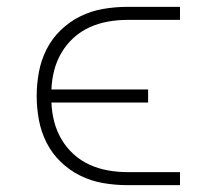

<svg xmlns="http://www.w3.org/2000/svg" viewBox="-20 -540 640 560"><path d="M505 0H351Q316 0 281 -6Q246 -12 214.5 -27.5Q183 -43 157.5 -67.5Q132 -92 116 -123.5Q100 -155 93.5 -190Q87 -225 87 -260Q87 -295 93.5 -330Q100 -365 116 -396.5Q132 -428 157.5 -452.5Q183 -477 214.5 -492.5Q246 -508 281 -514Q316 -520 351 -520H505V-482H351Q323 -482 295 -477Q267 -472 241.5 -460.5Q216 -449 195 -430Q174 -411 159.5 -386.5Q145 -362 138 -334.5Q131 -307 130 -279H412V-241H130Q131 -213 138 -185.5Q145 -158 159.5 -133.5Q174 -109 195 -90Q216 -71 241.5 -59.5Q267 -48 295 -43Q323 -38 351 -38H505Z"/></svg>

Font: Iosevka Extralight Extended
Style: Regular
Weight: 200
Width: 7
Monospace: yes
Designer: Belleve Invis
Foundry: Belleve Invis
Version: Version 32.5.0; ttfautohint (v1.8.4)